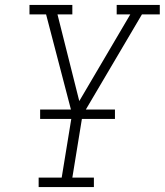

<svg xmlns="http://www.w3.org/2000/svg" viewBox="-20 -755 665 775"><path d="M136 0V-38H229L271 -295L166 -697H99V-735H272V-697H212L300 -347L506 -697H451V-735H625V-697H553L313 -290L272 -38H359V0ZM444 -275H142V-313H444Z"/></svg>

Font: Iosevka Slab XLtEx
Style: Italic
Weight: 200
Width: 7
Italic angle: -9°
Monospace: yes
Designer: Belleve Invis
Foundry: Belleve Invis
Version: Version 11.1.0; ttfautohint (v1.8.3)